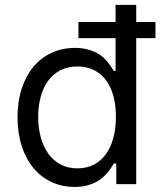

<svg xmlns="http://www.w3.org/2000/svg" viewBox="-20 -747 661 779"><path d="M282.7 11.4Q231.5 11.4 188.9 -8.5Q146.3 -28.4 115.8 -65.2Q85.2 -101.9 68.2 -154.1Q51.1 -206.3 51.1 -271.3Q51.1 -335.9 68.2 -387.8Q85.2 -439.6 115.9 -476.4Q146.7 -513.1 189.6 -532.8Q232.6 -552.6 284.1 -552.6Q310.7 -552.6 331.5 -547.6Q352.3 -542.6 368.3 -534.6Q384.2 -526.6 396 -516.3Q407.7 -506 416.4 -495.7Q425.1 -485.4 431.1 -475.7Q437.1 -465.9 441.8 -458.8H448.9V-592.3H298.3V-657.7H448.9V-727.3H532.7V-657.7H610.8V-592.3H532.7V0H451.7V-83.8H441.8Q437.1 -76.3 430.9 -66.4Q424.7 -56.5 415.7 -45.8Q406.6 -35.2 394.7 -25Q382.8 -14.9 366.7 -6.7Q350.5 1.4 329.7 6.4Q308.9 11.4 282.7 11.4ZM294 -63.9Q332 -63.9 361.2 -79.2Q390.3 -94.5 410 -122Q429.7 -149.5 440 -188Q450.3 -226.6 450.3 -272.7Q450.3 -318.5 440.3 -356.2Q430.4 -393.8 410.7 -420.8Q391 -447.8 361.7 -462.5Q332.4 -477.3 294 -477.3Q254.3 -477.3 224.3 -461.5Q194.2 -445.7 174.5 -418.1Q154.8 -390.6 144.9 -353.3Q134.9 -316.1 134.9 -272.7Q134.9 -229 145.1 -191.1Q155.2 -153.1 175.1 -124.8Q195 -96.6 224.8 -80.3Q254.6 -63.9 294 -63.9Z"/></svg>

Font: Fast_Sans-Dotted
Style: Regular
Weight: 400
Version: Version 3.018